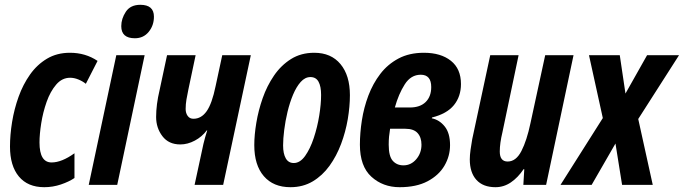

<svg xmlns="http://www.w3.org/2000/svg" viewBox="-20 -777 2874 807"><path d="M166 9.8Q96.7 9.8 59.3 -35.2Q22 -80.1 22 -161.1Q22 -210 30.8 -264.2Q39.6 -318.4 58.1 -370.1Q76.7 -421.9 106.2 -463.6Q135.7 -505.4 177.5 -530.3Q219.2 -555.2 273.9 -555.2Q339.4 -555.2 390.1 -521L340.8 -424.8Q326.7 -436 309.1 -443.1Q291.5 -450.2 274.9 -450.2Q240.7 -450.2 216.1 -421.4Q191.4 -392.6 176 -348.9Q160.6 -305.2 153.3 -259Q146 -212.9 146 -178.2Q146 -94.2 196.8 -94.2Q239.3 -94.2 293 -132.8V-28.8Q270 -13.2 236.1 -1.7Q202.1 9.8 166 9.8Z M546.9 -616.2Q489.7 -616.2 489.7 -667Q489.7 -698.7 509 -727.8Q528.3 -756.8 569.8 -756.8Q627 -756.8 627 -707Q627 -669.9 605 -643.1Q583 -616.2 546.9 -616.2ZM353 0 468.8 -544.9H587.9L472.7 0Z M797.9 0 835 -171.9Q837.9 -184.6 842.3 -200Q846.7 -215.3 851.1 -229H849.1Q829.1 -202.1 798.8 -186Q768.6 -169.9 737.8 -169.9Q689 -169.9 662.6 -204.6Q636.2 -239.3 636.2 -285.2Q636.2 -337.4 650.9 -398.9L682.1 -544.9H802.2L772 -401.9Q767.1 -378.9 763.7 -358.9Q760.3 -338.9 760.3 -318.8Q760.3 -301.8 768.8 -289.8Q777.3 -277.8 793 -277.8Q826.2 -277.8 848.6 -309.6Q871.1 -341.3 886.2 -415L914.1 -544.9H1034.2L918 0Z M1200.7 9.8Q1128.9 9.8 1088.9 -36.6Q1048.8 -83 1048.8 -167Q1048.8 -209.5 1057.4 -261Q1065.9 -312.5 1084 -364.3Q1102.1 -416 1131.6 -459.2Q1161.1 -502.4 1203.1 -528.8Q1245.1 -555.2 1300.8 -555.2Q1371.6 -555.2 1411.1 -507.6Q1450.7 -460 1450.7 -377Q1450.7 -329.1 1441.7 -275.9Q1432.6 -222.7 1413.6 -171.9Q1394.5 -121.1 1365 -80.1Q1335.4 -39.1 1294.4 -14.6Q1253.4 9.8 1200.7 9.8ZM1214.8 -91.8Q1241.2 -91.8 1262.5 -121.6Q1283.7 -151.4 1298.8 -197Q1314 -242.7 1321.8 -291.3Q1329.6 -339.8 1329.6 -377.9Q1329.6 -414.1 1318.8 -433.6Q1308.1 -453.1 1284.7 -453.1Q1262.2 -453.1 1243.9 -432.6Q1225.6 -412.1 1211.7 -378.9Q1197.8 -345.7 1188.5 -306.9Q1179.2 -268.1 1174.6 -231Q1169.9 -193.8 1169.9 -166Q1169.9 -130.9 1181.2 -111.3Q1192.4 -91.8 1214.8 -91.8Z M1659.7 9.8Q1589.4 9.8 1541 -34.2Q1492.7 -78.1 1492.7 -168.9Q1492.7 -217.8 1501 -271.2Q1509.3 -324.7 1528.3 -375.2Q1547.4 -425.8 1578.4 -466.3Q1609.4 -506.8 1654.8 -531Q1700.2 -555.2 1761.7 -555.2Q1833 -555.2 1875.2 -521.5Q1917.5 -487.8 1917.5 -423.8Q1917.5 -371.6 1887.9 -335.2Q1858.4 -298.8 1795.9 -283.2L1794.9 -279.8Q1826.7 -273.4 1849.1 -245.6Q1871.6 -217.8 1871.6 -167Q1871.6 -120.6 1847.9 -80.3Q1824.2 -40 1777.1 -15.1Q1730 9.8 1659.7 9.8ZM1639.6 -325.2H1702.6Q1745.6 -325.2 1769 -348.1Q1792.5 -371.1 1792.5 -411.1Q1792.5 -462.9 1748.5 -462.9Q1707 -462.9 1681.2 -422.4Q1655.3 -381.8 1639.6 -325.2ZM1675.8 -82Q1707.5 -82 1729.5 -107.7Q1751.5 -133.3 1751.5 -168.9Q1751.5 -199.7 1735.1 -217.8Q1718.8 -235.8 1683.6 -235.8H1619.6Q1616.7 -217.8 1615.2 -202.6Q1613.8 -187.5 1613.8 -168.9Q1613.8 -120.1 1630.9 -101.1Q1647.9 -82 1675.8 -82Z M2062.5 9.8Q2010.3 9.8 1982.4 -21Q1954.6 -51.8 1954.6 -106.9Q1954.6 -125 1957.8 -147.7Q1960.9 -170.4 1964.8 -191.9L2040.5 -544.9H2159.7L2091.8 -221.2Q2080.6 -174.8 2080.6 -140.1Q2080.6 -98.1 2113.8 -98.1Q2148.9 -98.1 2171.6 -142.3Q2194.3 -186.5 2209.5 -258.8L2271.5 -544.9H2390.6L2275.4 0H2179.7L2183.6 -65.9H2180.7Q2157.2 -30.8 2127.4 -10.5Q2097.7 9.8 2062.5 9.8Z M2335.9 0 2513.7 -280.8 2455.6 -544.9H2585L2608.9 -383.8L2699.7 -544.9H2834L2662.6 -276.9L2723.6 0H2594.7L2566.9 -173.8L2466.8 0Z"/></svg>

Font: Open Sans Condensed
Style: Bold Italic
Weight: 700
Width: 3
Italic angle: -12°
Designer: Monotype Design Team
Foundry: Monotype Imaging Inc.
Version: Version 3.003; ttfautohint (v1.8.4)